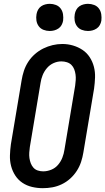

<svg xmlns="http://www.w3.org/2000/svg" viewBox="-20 -976 551 1004"><path d="M204 8Q175 8 147.5 1.5Q120 -5 97.5 -20Q75 -35 60 -58Q45 -81 38 -108Q31 -135 32 -164Q33 -193 37 -222L93 -556Q97 -581 105 -605.5Q113 -630 127.5 -652.5Q142 -675 162.5 -693Q183 -711 206.5 -722.5Q230 -734 255 -740Q280 -746 306 -746Q335 -746 362 -738Q389 -730 411.5 -715Q434 -700 449 -677Q464 -654 471 -627Q478 -600 477 -571Q476 -542 472 -513L416 -179Q412 -154 404 -129.5Q396 -105 381.5 -82.5Q367 -60 347 -42Q327 -24 303 -12.5Q279 -1 254 3.5Q229 8 204 8ZM206 -80Q227 -80 248 -88.5Q269 -97 283.5 -114Q298 -131 306 -151.5Q314 -172 317 -193L373 -528Q375 -543 376 -557.5Q377 -572 375 -586.5Q373 -601 368 -614Q363 -627 353.5 -636.5Q344 -646 330 -650.5Q316 -655 301 -655Q280 -655 260 -646Q240 -637 225.5 -620Q211 -603 203 -583Q195 -563 192 -542L136 -207Q134 -193 133 -178Q132 -163 134 -149Q136 -135 141 -122Q146 -109 155 -99Q164 -89 177.5 -84.5Q191 -80 206 -80ZM440 -814Q423 -814 407.5 -820Q392 -826 382.5 -839Q373 -852 370.5 -868.5Q368 -885 371 -902Q373 -914 379 -925Q385 -936 395 -943Q405 -950 417 -953Q429 -956 440 -956Q457 -956 472.5 -950Q488 -944 497.5 -931Q507 -918 509.5 -901.5Q512 -885 510 -868Q508 -856 502 -845Q496 -834 485.5 -827Q475 -820 463.5 -817Q452 -814 440 -814ZM240 -814Q223 -814 207.5 -820Q192 -826 182.5 -839Q173 -852 170.5 -868.5Q168 -885 171 -902Q173 -914 179 -925Q185 -936 195 -943Q205 -950 217 -953Q229 -956 240 -956Q257 -956 272.5 -950Q288 -944 297.5 -931Q307 -918 309.5 -901.5Q312 -885 310 -868Q308 -856 302 -845Q296 -834 285.5 -827Q275 -820 263.5 -817Q252 -814 240 -814Z"/></svg>

Font: Iosevka Curly Slab SmBdObl
Style: Regular
Weight: 600
Italic angle: -9°
Monospace: yes
Designer: Belleve Invis
Foundry: Belleve Invis
Version: Version 11.0.0; ttfautohint (v1.8.3)